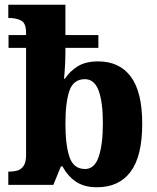

<svg xmlns="http://www.w3.org/2000/svg" viewBox="-20 -780 662 810"><path d="M389 10Q334 10 299 -14.5Q264 -39 244 -78H237L205 0H15V-56H21Q38 -56 53.5 -60.5Q69 -65 79.5 -80Q90 -95 90 -126V-578H16V-632H90V-642Q90 -682 69.5 -693Q49 -704 20 -704H15V-760H256V-632H395V-578H256V-558Q256 -539 255 -516.5Q254 -494 252.5 -475Q251 -456 250 -448H254Q274 -479 307.5 -500Q341 -521 394 -521Q484 -521 532 -456.5Q580 -392 580 -258Q580 -121 531 -55.5Q482 10 389 10ZM339 -67Q379 -67 396.5 -119Q414 -171 414 -259Q414 -350 396 -398Q378 -446 338 -446Q290 -446 273 -397.5Q256 -349 256 -258Q256 -169 273 -118Q290 -67 339 -67Z"/></svg>

Font: Noto Serif SemiCondensed ExtraBold
Style: Regular
Weight: 800
Width: 4
Designer: Monotype Design Team
Foundry: Monotype Imaging Inc.
Version: Version 2.015